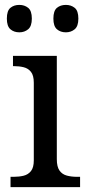

<svg xmlns="http://www.w3.org/2000/svg" viewBox="-20 -764 360 784"><path d="M23 0V-42H36Q58 -42 76.5 -46.5Q95 -51 106.5 -65.5Q118 -80 118 -109V-426Q118 -456 106.5 -470.5Q95 -485 76.5 -489.5Q58 -494 36 -494H33V-536H212V-114Q212 -83 223 -67.5Q234 -52 253 -47Q272 -42 294 -42H307V0ZM249 -632Q227 -632 212.5 -644.5Q198 -657 198 -688Q198 -720 212.5 -732Q227 -744 249 -744Q270 -744 285 -732Q300 -720 300 -688Q300 -657 285 -644.5Q270 -632 249 -632ZM59 -632Q37 -632 22.5 -644.5Q8 -657 8 -688Q8 -720 22.5 -732Q37 -744 59 -744Q80 -744 95 -732Q110 -720 110 -688Q110 -657 95 -644.5Q80 -632 59 -632Z"/></svg>

Font: Noto Serif Hebrew
Style: Regular
Weight: 400
Designer: Monotype Design Team
Foundry: Monotype Imaging Inc.
Version: Version 2.003